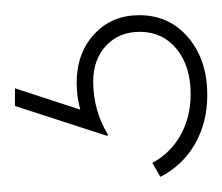

<svg xmlns="http://www.w3.org/2000/svg" viewBox="-40 -13 294 254"><g transform="rotate(-90 107.0 114.0)"><path d="M108.4 241.2Q71.8 241.2 43.5 224.9Q15.1 208.5 0 179.2L18.6 168.5Q31.2 192.4 55.2 205.8Q79.1 219.2 109.4 219.2Q146.5 219.2 169.2 200.7Q191.9 182.1 191.9 151.9Q191.9 124.5 173.6 107.4Q155.3 90.3 126 90.3Q87.9 90.3 55.7 109.9L54.2 108.9L93.8 -13.2H117.2L88.9 73.2Q106.9 68.4 124 68.4Q163.6 68.4 188.7 91.6Q213.9 114.7 213.9 151.4Q213.9 190.9 184.3 216.1Q154.8 241.2 108.4 241.2Z"/></g></svg>

Font: Spartan MB Thin
Style: Regular
Weight: 100
Designer: Matt Bailey, Mirko Velimirovic
Foundry: Matt Bailey
Version: Version 1.005